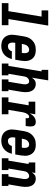

<svg xmlns="http://www.w3.org/2000/svg" viewBox="1108 -1884 783 3040"><g transform="rotate(90 1500.0 -363.5)"><path d="M29 0V-105H156L242 -630H144V-735H385L281 -105H379V0Z M710 8Q680 8 651.5 2Q623 -4 599.5 -19Q576 -34 560 -57Q544 -80 536.5 -107Q529 -134 529.5 -164Q530 -194 535 -223L556 -353Q560 -378 568.5 -402.5Q577 -427 591.5 -449Q606 -471 626.5 -489Q647 -507 670.5 -518.5Q694 -530 719.5 -534Q745 -538 770 -538Q799 -538 827.5 -532Q856 -526 879 -510.5Q902 -495 917 -472Q932 -449 939.5 -422Q947 -395 946 -365.5Q945 -336 941 -307L925 -213H658L657 -206Q655 -194 654 -182Q653 -170 654 -158Q655 -146 658.5 -135Q662 -124 669 -115Q676 -106 687 -101.5Q698 -97 710 -97Q723 -97 736.5 -100.5Q750 -104 761 -112.5Q772 -121 779.5 -133Q787 -145 790 -159H914Q906 -124 888 -92Q870 -60 842 -36.5Q814 -13 779 -2.5Q744 8 710 8ZM675 -317H817L818 -324Q820 -336 821 -348Q822 -360 821 -371.5Q820 -383 817 -394.5Q814 -406 807.5 -415Q801 -424 790 -428.5Q779 -433 767 -433Q750 -433 733 -424.5Q716 -416 704.5 -402Q693 -388 687 -371Q681 -354 678 -336Z M985 0V-105H1023L1110 -630H1086V-735H1252L1209 -475Q1217 -488 1227.5 -500.5Q1238 -513 1251.5 -522Q1265 -531 1280 -534.5Q1295 -538 1310 -538Q1336 -538 1359.5 -528.5Q1383 -519 1399.5 -501Q1416 -483 1425 -459.5Q1434 -436 1437 -411Q1440 -386 1438.5 -359.5Q1437 -333 1433 -307L1399 -105H1423V0H1237V-105H1274L1310 -324Q1310 -324 1310 -324Q1310 -324 1310 -324Q1312 -335 1313.5 -347Q1315 -359 1314.5 -370.5Q1314 -382 1311.5 -393Q1309 -404 1303.5 -413.5Q1298 -423 1288 -428Q1278 -433 1267 -433Q1252 -433 1237.5 -426Q1223 -419 1212.5 -407Q1202 -395 1196.5 -380.5Q1191 -366 1189 -351L1148 -105H1172V0Z M1522 0V-105H1594L1647 -425H1589V-530H1789L1774 -442Q1785 -461 1798.5 -479Q1812 -497 1829.5 -510.5Q1847 -524 1867.5 -531Q1888 -538 1909 -538Q1927 -538 1943.5 -532.5Q1960 -527 1968.5 -513.5Q1977 -500 1979.5 -483Q1982 -466 1982 -448.5Q1982 -431 1979.5 -413Q1977 -395 1974 -378H1849Q1850 -384 1850.5 -390Q1851 -396 1851.5 -402Q1852 -408 1851 -413.5Q1850 -419 1847.5 -424Q1845 -429 1839.5 -431Q1834 -433 1828 -433Q1815 -433 1804 -424.5Q1793 -416 1785 -404.5Q1777 -393 1772 -380.5Q1767 -368 1763 -355.5Q1759 -343 1756.5 -330Q1754 -317 1752 -304L1719 -105H1789V0Z M2210 8Q2180 8 2151.5 2Q2123 -4 2099.5 -19Q2076 -34 2060 -57Q2044 -80 2036.5 -107Q2029 -134 2029.5 -164Q2030 -194 2035 -223L2056 -353Q2060 -378 2068.5 -402.5Q2077 -427 2091.5 -449Q2106 -471 2126.5 -489Q2147 -507 2170.5 -518.5Q2194 -530 2219.5 -534Q2245 -538 2270 -538Q2299 -538 2327.5 -532Q2356 -526 2379 -510.5Q2402 -495 2417 -472Q2432 -449 2439.5 -422Q2447 -395 2446 -365.5Q2445 -336 2441 -307L2425 -213H2158L2157 -206Q2155 -194 2154 -182Q2153 -170 2154 -158Q2155 -146 2158.5 -135Q2162 -124 2169 -115Q2176 -106 2187 -101.5Q2198 -97 2210 -97Q2223 -97 2236.5 -100.5Q2250 -104 2261 -112.5Q2272 -121 2279.5 -133Q2287 -145 2290 -159H2414Q2406 -124 2388 -92Q2370 -60 2342 -36.5Q2314 -13 2279 -2.5Q2244 8 2210 8ZM2175 -317H2317L2318 -324Q2320 -336 2321 -348Q2322 -360 2321 -371.5Q2320 -383 2317 -394.5Q2314 -406 2307.5 -415Q2301 -424 2290 -428.5Q2279 -433 2267 -433Q2250 -433 2233 -424.5Q2216 -416 2204.5 -402Q2193 -388 2187 -371Q2181 -354 2178 -336Z M2485 0V-105H2523L2576 -425H2552V-530H2718L2709 -475Q2717 -488 2727.5 -500.5Q2738 -513 2751.5 -522Q2765 -531 2780 -534.5Q2795 -538 2810 -538Q2836 -538 2859.5 -528.5Q2883 -519 2899.5 -501Q2916 -483 2925 -459.5Q2934 -436 2937 -411Q2940 -386 2938.5 -359.5Q2937 -333 2933 -307L2899 -105H2923V0H2737V-105H2774L2810 -324Q2810 -324 2810 -324Q2810 -324 2810 -324Q2812 -335 2813.5 -347Q2815 -359 2814.5 -370.5Q2814 -382 2811.5 -393Q2809 -404 2803.5 -413.5Q2798 -423 2788 -428Q2778 -433 2767 -433Q2752 -433 2737.5 -426Q2723 -419 2712.5 -407Q2702 -395 2696.5 -380.5Q2691 -366 2689 -351L2648 -105H2672V0Z"/></g></svg>

Font: Iosevka Slab Extrabold Oblique
Style: Regular
Weight: 800
Italic angle: -9°
Monospace: yes
Designer: Belleve Invis
Foundry: Belleve Invis
Version: Version 11.1.1; ttfautohint (v1.8.3)